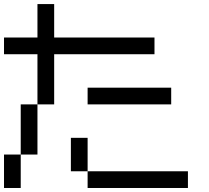

<svg xmlns="http://www.w3.org/2000/svg" viewBox="-20 -937 1040 957"><path d="M0 -166.7H83.3V0H0ZM0 -666.7V-750H166.7V-916.7H250V-750H750V-666.7H250V-416.7H166.7V-666.7ZM166.7 -166.7H83.3V-416.7H166.7ZM916.7 -83.3V0H416.7V-83.3ZM333.3 -83.3V-250H416.7V-83.3ZM833.3 -416.7H416.7V-500H833.3Z"/></svg>

Font: GalmuriMono11 Regular
Style: Regular
Weight: 400
Designer: Lee Minseo (quiple)
Version: Version 2.399;hotconv 1.1.1;makeotfexe 2.6.0 DEVELOPMENT